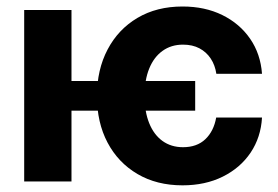

<svg xmlns="http://www.w3.org/2000/svg" viewBox="-20 -553 847 585"><path d="M574.7 -306.2V-215.8H146.5V-306.2ZM197.8 -522.5V0H53.7V-522.5ZM536.1 11.7Q457.5 11.7 398.7 -22.9Q339.8 -57.6 307.6 -118.7Q275.4 -179.7 275.4 -260.3Q275.4 -340.8 307.9 -402.3Q340.3 -463.9 398.9 -498.5Q457.5 -533.2 536.1 -533.2Q604.5 -533.2 657.5 -507.1Q710.4 -481 742.2 -434.8Q773.9 -388.7 778.3 -328.1H639.2Q635.3 -354.5 622.1 -374.5Q608.9 -394.5 587.6 -405.8Q566.4 -417 537.6 -417Q501.5 -417 475.1 -397.9Q448.7 -378.9 434.6 -344Q420.4 -309.1 420.4 -260.7Q420.4 -212.9 434.6 -177.7Q448.7 -142.6 475.1 -123.5Q501.5 -104.5 537.6 -104.5Q580.1 -104.5 605.7 -128.9Q631.3 -153.3 638.7 -194.8H778.3Q774.9 -134.8 743.7 -88.1Q712.4 -41.5 658.9 -14.9Q605.5 11.7 536.1 11.7Z"/></svg>

Font: Inter 28pt
Style: Bold
Weight: 700
Designer: Rasmus Andersson
Foundry: rsms
Version: Version 4.001;git-66647c0bb